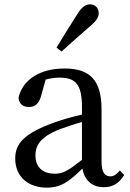

<svg xmlns="http://www.w3.org/2000/svg" viewBox="-20 -849 598 883"><path d="M263 -612C307 -652 349 -689 395 -729C427 -756 434 -773 434 -788C434 -816 414 -829 394 -829C374 -829 356 -817 335 -783C301 -730 270 -680 240 -630ZM357 -114C296 -66 271 -50 232 -50C181 -50 143 -76 143 -135C143 -175 160 -218 256 -255C280 -264 318 -277 357 -288ZM531 -65C517 -48 505 -38 487 -38C462 -38 447 -56 447 -108V-346C447 -482 392 -534 277 -534C164 -534 84 -483 65 -399C68 -372 84 -357 114 -357C142 -357 160 -374 169 -408L190 -483C213 -489 233 -492 252 -492C326 -492 357 -464 357 -356V-322C313 -312 266 -299 231 -286C88 -235 50 -187 50 -120C50 -32 115 14 195 14C261 14 299 -15 359 -74C368 -21 403 12 457 12C495 12 526 -3 551 -44Z"/></svg>

Font: Noto Serif SC Medium
Style: Regular
Weight: 500
Designer: Ryoko NISHIZUKA 西塚涼子 (kana & ideographs); Frank Grießhammer (Latin, Greek & Cyrillic); Wenlong ZHANG 张文龙 (bopomofo); San
Foundry: Adobe Systems Incorporated
Version: Version 1.001;PS 1.001;hotconv 16.6.54;makeotf.lib2.5.65590